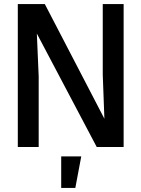

<svg xmlns="http://www.w3.org/2000/svg" viewBox="-20 -718 690 938"><path d="M67 0V-698H199L490 -138L482 -353.5V-698H584V0H452.5L160 -554L169 -345V0ZM279 200V46H377L348 200Z"/></svg>

Font: Azeret Mono Thin
Style: Regular
Weight: 100
Designer: Martin Vácha
Foundry: Displaay
Version: Version 1.002